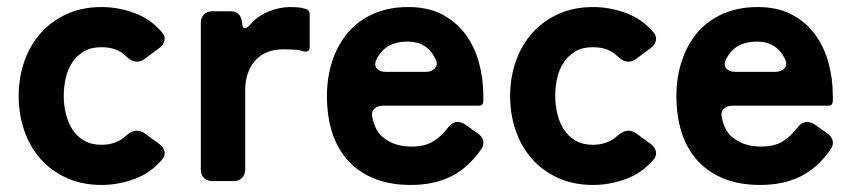

<svg xmlns="http://www.w3.org/2000/svg" viewBox="-20 -514 2427 545"><path d="M268 11Q213 11 169 -9Q125 -29 95 -63Q65 -97 49 -143Q33 -189 33 -241Q33 -295 49.5 -341Q66 -387 96.5 -421Q127 -455 170.5 -474.5Q214 -494 268 -494Q316 -494 362 -477Q408 -460 440 -422Q449 -412 447 -400Q445 -388 434 -379L391 -347Q380 -339 369 -339Q353 -339 337 -355Q312 -380 268 -380Q238 -380 218 -368Q198 -356 185 -336.5Q172 -317 166.5 -292Q161 -267 161 -241Q161 -216 167 -191Q173 -166 185.5 -146.5Q198 -127 218.5 -115Q239 -103 268 -103Q310 -103 338 -129Q354 -143 369 -143Q380 -143 390 -136L434 -104Q445 -95 447 -83Q449 -71 440 -61Q408 -23 362 -6Q316 11 268 11Z M550 -33V-449Q550 -464 559 -473Q568 -482 583 -482H634Q662 -482 667 -453V-450Q668 -434 675 -434Q680 -434 689 -443Q709 -467 740.5 -480.5Q772 -494 804 -494Q812 -494 820 -493.5Q828 -493 835 -492L847 -489Q859 -486 859 -474V-380Q859 -365 843 -368Q837 -370 827 -372Q819 -373 808.5 -373.5Q798 -374 785 -374Q732 -374 704 -341.5Q676 -309 676 -258V-33Q676 -18 667 -9Q658 0 643 0H583Q568 0 559 -9Q550 -18 550 -33Z M1146 11Q1087 11 1042.5 -7Q998 -25 968 -58Q938 -91 923 -137.5Q908 -184 908 -241Q908 -295 923.5 -341.5Q939 -388 968 -422Q997 -456 1040.5 -475Q1084 -494 1139 -494Q1195 -494 1235 -473Q1275 -452 1301 -417Q1327 -382 1339.5 -336.5Q1352 -291 1352 -241V-228Q1352 -214 1339 -214H1067Q1051 -214 1042 -204.5Q1033 -195 1037 -180Q1046 -139 1069 -123Q1100 -98 1148 -98Q1184 -98 1207 -111Q1230 -124 1251 -151Q1263 -168 1280 -168Q1288 -168 1300 -161L1338 -134Q1349 -126 1351.5 -114.5Q1354 -103 1347 -92Q1310 -38 1261 -13.5Q1212 11 1146 11ZM1075 -310H1188Q1206 -310 1215 -320.5Q1224 -331 1216 -347Q1192 -396 1137 -396Q1107 -396 1085 -384.5Q1063 -373 1049 -346Q1041 -330 1049.5 -320Q1058 -310 1075 -310Z M1663 11Q1608 11 1564 -9Q1520 -29 1490 -63Q1460 -97 1444 -143Q1428 -189 1428 -241Q1428 -295 1444.5 -341Q1461 -387 1491.5 -421Q1522 -455 1565.5 -474.5Q1609 -494 1663 -494Q1711 -494 1757 -477Q1803 -460 1835 -422Q1844 -412 1842 -400Q1840 -388 1829 -379L1786 -347Q1775 -339 1764 -339Q1748 -339 1732 -355Q1707 -380 1663 -380Q1633 -380 1613 -368Q1593 -356 1580 -336.5Q1567 -317 1561.5 -292Q1556 -267 1556 -241Q1556 -216 1562 -191Q1568 -166 1580.5 -146.5Q1593 -127 1613.5 -115Q1634 -103 1663 -103Q1705 -103 1733 -129Q1749 -143 1764 -143Q1775 -143 1785 -136L1829 -104Q1840 -95 1842 -83Q1844 -71 1835 -61Q1803 -23 1757 -6Q1711 11 1663 11Z M2138 11Q2079 11 2034.5 -7Q1990 -25 1960 -58Q1930 -91 1915 -137.5Q1900 -184 1900 -241Q1900 -295 1915.5 -341.5Q1931 -388 1960 -422Q1989 -456 2032.5 -475Q2076 -494 2131 -494Q2187 -494 2227 -473Q2267 -452 2293 -417Q2319 -382 2331.5 -336.5Q2344 -291 2344 -241V-228Q2344 -214 2331 -214H2059Q2043 -214 2034 -204.5Q2025 -195 2029 -180Q2038 -139 2061 -123Q2092 -98 2140 -98Q2176 -98 2199 -111Q2222 -124 2243 -151Q2255 -168 2272 -168Q2280 -168 2292 -161L2330 -134Q2341 -126 2343.5 -114.5Q2346 -103 2339 -92Q2302 -38 2253 -13.5Q2204 11 2138 11ZM2067 -310H2180Q2198 -310 2207 -320.5Q2216 -331 2208 -347Q2184 -396 2129 -396Q2099 -396 2077 -384.5Q2055 -373 2041 -346Q2033 -330 2041.5 -320Q2050 -310 2067 -310Z"/></svg>

Font: Higure Gothic Black
Style: Regular
Weight: 900
Designer: Yoshimichi Ohira
Foundry: Positype
Version: Version 1.000